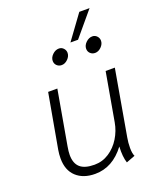

<svg xmlns="http://www.w3.org/2000/svg" viewBox="-153 -919 836 1020"><g transform="rotate(-20 265.0 -409.0)"><path d="M61 -130Q61 -154 65 -177L120 -485H172L118 -178Q113 -150 113 -131Q113 -83 139 -60Q165 -37 220 -37Q265 -37 302.5 -61.5Q340 -86 364.5 -126Q389 -166 397 -212L445 -485H497L432 -113Q427 -86 427 -56Q427 -25 435 -9L385 10Q373 -25 376 -83Q306 10 207 10Q140 10 100.5 -26.5Q61 -63 61 -130ZM421 -828H479L364 -691H321ZM199 -631Q199 -650 215.5 -666Q232 -682 252 -682Q267 -682 277.5 -671Q288 -660 288 -645Q288 -626 272 -610Q256 -594 237 -594Q221 -594 210 -604.5Q199 -615 199 -631ZM388 -631Q388 -650 404.5 -666Q421 -682 441 -682Q456 -682 466.5 -671Q477 -660 477 -645Q477 -626 461 -610Q445 -594 426 -594Q410 -594 399 -604.5Q388 -615 388 -631Z"/></g></svg>

Font: Niramit ExtraLight
Style: Italic
Weight: 200
Italic angle: -10°
Designer: Katatrad Aksorn Co.,Ltd.
Foundry: Cadson Demak Co.,Ltd.
Version: Version 1.000; ttfautohint (v1.6)